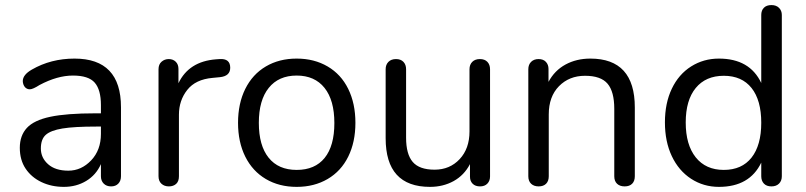

<svg xmlns="http://www.w3.org/2000/svg" viewBox="-20 -730 3177 757"><path d="M377.9 -202.1V-231H359.9Q272 -231 226.1 -223.4Q180.2 -215.8 160.6 -198.5Q141.1 -181.2 141.1 -144.5Q141.1 -107.9 169.7 -82.5Q198.2 -57.1 249.5 -57.1Q300.8 -57.1 339.4 -97.7Q377.9 -138.2 377.9 -202.1ZM457 -307.1V-35.2Q457 -17.1 446.5 -6.1Q436 4.9 418 4.9Q399.9 4.9 388.9 -6.1Q377.9 -17.1 377.9 -35.2V-83Q358.9 -40 319.8 -16.6Q280.8 6.8 231.9 6.8Q183.1 6.8 143.6 -12Q104 -30.8 81.1 -64.9Q58.1 -99.1 58.1 -147.2Q58.1 -195.3 85.9 -225.6Q113.8 -255.9 178 -269.5Q242.2 -283.2 356 -283.2H377.9V-315.9Q377.9 -376 353.5 -404.1Q329.1 -432.1 267.6 -432.1Q206.1 -432.1 136.2 -395Q109.4 -377.9 97.7 -377.9Q85.9 -377.9 78.1 -386.7Q70.3 -396.5 69.8 -410.2Q69.8 -435.1 105.5 -455.6Q180.7 -499 273.9 -499Q457 -499 457 -307.1Z M887.7 -462.9Q887.7 -430.2 847.7 -425.8L817.9 -422.9Q751 -417 718.3 -375.5Q685.5 -334 685.5 -277.8V-35.2Q685.5 -15.1 674.6 -5.1Q663.6 4.9 645.8 4.9Q627.9 4.9 616.5 -5.6Q605 -16.1 605 -35.2V-457Q605 -476.1 616.9 -486.6Q628.9 -497.1 645.5 -497.1Q662.1 -497.1 672.9 -486.6Q683.6 -476.1 683.6 -458V-401.9Q724.6 -487.8 831.5 -496.1L845.7 -497.1Q887.7 -500 887.7 -462.9Z M1260 -107.4Q1298.3 -154.8 1298.3 -244.9Q1298.3 -335 1259.5 -383.5Q1220.7 -432.1 1149.7 -432.1Q1078.6 -432.1 1039.6 -383.5Q1000.5 -335 1000.5 -245.6Q1000.5 -156.2 1039.1 -108.2Q1077.6 -60.1 1149.7 -60.1Q1221.7 -60.1 1260 -107.4ZM947 -112.5Q918.5 -169.9 918.5 -245.8Q918.5 -321.8 947 -379.4Q975.6 -437 1028.1 -468Q1080.6 -499 1149.7 -499Q1218.8 -499 1271.7 -468Q1324.7 -437 1353 -379.4Q1381.3 -321.8 1381.3 -245.8Q1381.3 -169.9 1353 -112.5Q1324.7 -55.2 1271.7 -24.2Q1218.8 6.8 1149.7 6.8Q1080.6 6.8 1028.1 -24.2Q975.6 -55.2 947 -112.5Z M1675.3 6.8Q1500.5 6.8 1500.5 -185.1V-457Q1500.5 -475.1 1511.5 -486.1Q1522.5 -497.1 1541.3 -497.1Q1560.1 -497.1 1570.6 -486.1Q1581.1 -475.1 1581.1 -457V-187Q1581.1 -122.1 1607.2 -91.6Q1633.3 -61 1693.4 -61Q1753.4 -61 1792.2 -102.5Q1831.1 -144 1831.1 -211.9V-457Q1831.1 -475.1 1842 -486.1Q1853 -497.1 1872.1 -497.1Q1891.1 -497.1 1901.6 -486.1Q1912.1 -475.1 1912.1 -457V-34.2Q1912.1 -17.1 1901.6 -6.1Q1891.1 4.9 1872.6 4.9Q1854 4.9 1843.5 -5.6Q1833 -16.1 1833 -33.2V-83Q1810.1 -39.1 1768.6 -16.1Q1727.1 6.8 1675.3 6.8Z M2482.9 -306.2V-35.2Q2482.9 -16.1 2472.4 -5.6Q2461.9 4.9 2442.9 4.9Q2423.8 4.9 2412.8 -5.6Q2401.9 -16.1 2401.9 -35.2V-300.8Q2401.9 -368.7 2375.5 -399.9Q2349.1 -431.2 2286.6 -431.2Q2224.1 -431.2 2183.8 -390.1Q2143.6 -349.1 2143.6 -278.8V-35.2Q2143.6 -16.1 2133.1 -5.6Q2122.6 4.9 2103.8 4.9Q2085 4.9 2074 -5.6Q2063 -16.1 2063 -35.2V-457Q2063 -475.1 2074 -486.1Q2085 -497.1 2103.5 -497.1Q2122.1 -497.1 2132.3 -486.1Q2142.6 -475.1 2142.6 -458V-407.2Q2166.5 -452.1 2209.7 -475.6Q2252.9 -499 2307.6 -499Q2482.9 -499 2482.9 -306.2Z M2943.1 -108.6Q2981.4 -157.2 2981.4 -246.1Q2981.4 -335 2943.1 -383.1Q2904.8 -431.2 2833.7 -431.2Q2762.7 -431.2 2723.1 -383.1Q2683.6 -335 2683.6 -247.1Q2683.6 -159.2 2723.1 -109.6Q2762.7 -60.1 2833.7 -60.1Q2904.8 -60.1 2943.1 -108.6ZM2981.4 -88.9Q2935.5 6.8 2814.5 6.8Q2753.9 6.8 2704.8 -25.1Q2655.8 -57.1 2628.7 -114.5Q2601.6 -171.9 2601.6 -247.6Q2601.6 -323.2 2628.7 -380.1Q2655.8 -437 2704.8 -468Q2753.9 -499 2814.5 -499Q2936 -499 2981.4 -402.8V-670.9Q2981.4 -689 2991.9 -699.5Q3002.4 -710 3021.5 -710Q3040.5 -710 3051.5 -699Q3062.5 -688 3062.5 -670.9V-35.2Q3062.5 -17.1 3051.5 -6.1Q3040.5 4.9 3021.5 4.9Q3002.4 4.9 2991.9 -6.1Q2981.4 -17.1 2981.4 -35.2Z"/></svg>

Font: Nunito-Regular
Style: Regular
Weight: 400
Designer: Vernon Adams
Foundry: newtypography
Version: Version 3.000